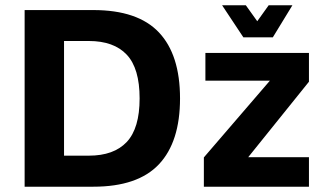

<svg xmlns="http://www.w3.org/2000/svg" viewBox="-20 -705 1232 725"><path d="M73 0V-667H332.4Q500.4 -667 580.1 -582.6Q659.8 -498.2 659.8 -333.4Q659.8 -169.2 580.1 -84.6Q500.4 0 332.4 0ZM221.8 -117.2H315.4Q410 -117.2 458.6 -168.9Q507.2 -220.6 507.2 -333.4Q507.2 -446.8 458.6 -498.5Q410 -550.2 315.4 -550.2H221.8ZM749.8 0V-110.6L1024.8 -430.2L1039.2 -400.4H755.6V-505H1146.6V-396.4L888.4 -75.6L884.2 -111.4H1146.6V0ZM899 -564 818.6 -685.2H908.2L951.4 -624.8L994.6 -685.2H1084.2L1010.2 -564Z"/></svg>

Font: Maven Pro VF Beta
Style: Regular
Weight: 400
Designer: Joe Prince
Foundry: Joe Prince
Version: Version 2.002